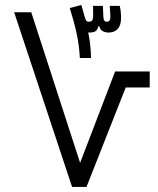

<svg xmlns="http://www.w3.org/2000/svg" viewBox="-20 -742 626 762"><path d="M266.1 0 36.1 -693.4H104L297.9 -95.7L437 -458.5H574.2V-395H479L323.2 0ZM296.9 -511.7Q294.4 -562.5 283.9 -610.4Q273.4 -658.2 256.8 -710L302.7 -722.2L314.5 -681.2Q318.4 -666.5 321.5 -661.1Q324.7 -655.8 332.5 -655.8Q340.8 -655.8 345 -659.9Q349.1 -664.1 349.6 -676.3Q349.6 -683.1 349.6 -694.8Q349.6 -706.5 349.1 -718.8H388.2Q389.2 -710 389.4 -697Q389.6 -684.1 390.1 -676.8Q391.1 -663.1 394.5 -659.4Q397.9 -655.8 404.3 -655.8Q418 -655.8 418 -675.3Q418 -684.1 417.2 -695.1Q416.5 -706.1 415.5 -718.8H455.1Q457.5 -709 459 -697Q460.4 -685.1 460.4 -670.9Q460.4 -641.1 447 -627Q433.6 -612.8 411.1 -612.8Q397.5 -612.8 387.2 -618.7Q377 -624.5 374.5 -637.2H369.6Q366.7 -622.1 357.7 -617.4Q348.6 -612.8 336.4 -612.8Q333 -612.8 330.1 -613.3Q340.3 -565.4 341.3 -511.7Z"/></svg>

Font: Cascadia Code NF Light
Style: Regular
Weight: 300
Monospace: yes
Designer: Aaron Bell
Foundry: Saja Typeworks
Version: Version 2404.023; ttfautohint (v1.8.4)